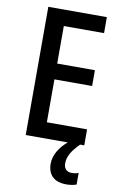

<svg xmlns="http://www.w3.org/2000/svg" viewBox="-102 -770 658 1053"><g transform="rotate(10 227.5 -243.0)"><path d="M319 115C319 78 338 44 382 0H405V-89H181V-328H391V-416H181V-625H405V-714H79V0H313C271 35 241 82 241 130C241 192 276 228 345 228C369 228 387 224 401 219V154C393 158 381 161 363 161C336 161 319 145 319 115Z"/></g></svg>

Font: Noto Sans Gurmukhi UI Condensed Medium
Style: Regular
Weight: 500
Width: 3
Designer: Jelle Bosma - Monotype Design Team
Foundry: Monotype Imaging Inc.
Version: Version 2.004